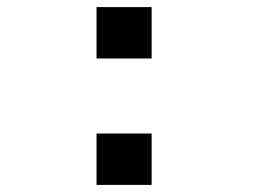

<svg xmlns="http://www.w3.org/2000/svg" viewBox="-20 -520 740 540"><path d="M251.5 -500H406.5V-355.5H251.5ZM251.5 -144.5H406.5V0H251.5Z"/></svg>

Font: Trispace SemiExpanded SemiBold
Style: Regular
Weight: 600
Width: 6
Designer: Tyler Finck
Foundry: Etcetera Type Company
Version: Version 1.210; ttfautohint (v1.8.3)